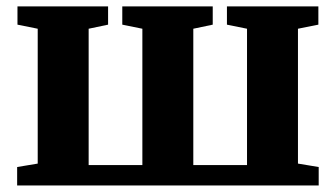

<svg xmlns="http://www.w3.org/2000/svg" viewBox="-20 -568 1028 588"><path d="M32.5 0V-56.5L95.5 -67V-480L33.5 -492.5V-548.5H311V-492.5L251.5 -480V-62.5H416V-480L354.5 -492.5V-548.5H631.5V-492.5L572 -480V-62.5H736.5V-480L675 -492.5V-548.5H955V-492.5L892.5 -480V-67L956 -56.5V0Z"/></svg>

Font: Merriweather 36pt ExtraBold
Style: Regular
Weight: 800
Designer: Eben Sorkin
Foundry: Eben Sorkin
Version: Version 2.100